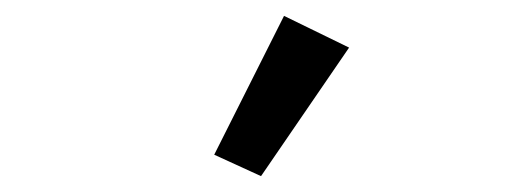

<svg xmlns="http://www.w3.org/2000/svg" viewBox="-20 -806 640 242"><path d="M420 -746 338 -786 250 -611 309 -584Z"/></svg>

Font: IBM Plex Devanagari Text
Style: Regular
Weight: 450
Designer: Mike Abbink, Paul van der Laan, Pieter van Rosmalen, Erin McLaughlin
Foundry: Bold Monday
Version: Version 1.0